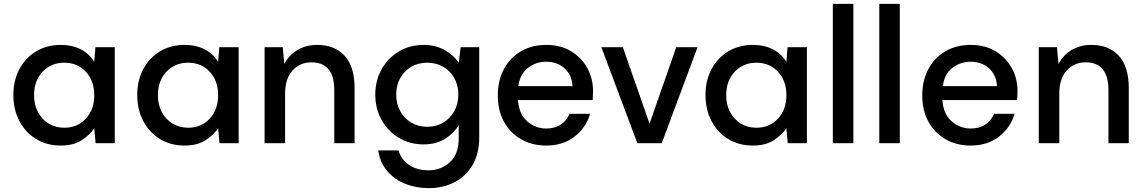

<svg xmlns="http://www.w3.org/2000/svg" viewBox="-20 -740 5910 992"><path d="M293 12Q221 12 166 -22Q111 -56 80 -115Q49 -174 49 -249Q49 -324 80 -382.5Q111 -441 166.5 -474.5Q222 -508 294 -508Q353 -508 397.5 -485Q442 -462 467 -420L473 -496H573V0H474L467 -77Q443 -42 401 -15Q359 12 293 12ZM312 -80Q380 -80 423.5 -127Q467 -174 467 -248Q467 -323 423.5 -369.5Q380 -416 312 -416Q244 -416 200 -369.5Q156 -323 156 -248Q156 -199 176 -161Q196 -123 231.5 -101.5Q267 -80 312 -80Z M933 12Q861 12 806 -22Q751 -56 720 -115Q689 -174 689 -249Q689 -324 720 -382.5Q751 -441 806.5 -474.5Q862 -508 934 -508Q993 -508 1037.5 -485Q1082 -462 1107 -420L1113 -496H1213V0H1114L1107 -77Q1083 -42 1041 -15Q999 12 933 12ZM952 -80Q1020 -80 1063.5 -127Q1107 -174 1107 -248Q1107 -323 1063.5 -369.5Q1020 -416 952 -416Q884 -416 840 -369.5Q796 -323 796 -248Q796 -199 816 -161Q836 -123 871.5 -101.5Q907 -80 952 -80Z M1347 0V-496H1441L1449 -409Q1472 -455 1516.5 -481.5Q1561 -508 1619 -508Q1709 -508 1760.5 -452Q1812 -396 1812 -285V0H1707V-274Q1707 -418 1589 -418Q1530 -418 1491.5 -376Q1453 -334 1453 -256V0Z M2195 232Q2131 232 2075.5 210.5Q2020 189 1982 145.5Q1944 102 1934 37H2039Q2052 84 2093.5 112Q2135 140 2194 140Q2258 140 2304 98.5Q2350 57 2350 -26V-93Q2327 -54 2281.5 -24Q2236 6 2168 6Q2098 6 2041.5 -27.5Q1985 -61 1952 -119.5Q1919 -178 1919 -251Q1919 -325 1952 -383Q1985 -441 2041.5 -474.5Q2098 -508 2169 -508Q2230 -508 2277 -481.5Q2324 -455 2350 -416L2360 -496H2456V-30Q2456 54 2421.5 112.5Q2387 171 2328 201.5Q2269 232 2195 232ZM2187 -85Q2234 -85 2270 -106.5Q2306 -128 2327 -165.5Q2348 -203 2348 -251Q2348 -300 2327 -337Q2306 -374 2270 -395Q2234 -416 2187 -416Q2141 -416 2105 -395Q2069 -374 2048 -337Q2027 -300 2027 -251Q2027 -203 2048 -165.5Q2069 -128 2105 -106.5Q2141 -85 2187 -85Z M2802 12Q2729 12 2672.5 -20.5Q2616 -53 2584 -111Q2552 -169 2552 -246Q2552 -324 2583.5 -383Q2615 -442 2671.5 -475Q2728 -508 2803 -508Q2876 -508 2930 -475.5Q2984 -443 3014 -389Q3044 -335 3044 -270Q3044 -260 3043.5 -248.5Q3043 -237 3042 -223H2656Q2661 -151 2703.5 -113.5Q2746 -76 2802 -76Q2847 -76 2877.5 -96.5Q2908 -117 2923 -152H3029Q3009 -82 2949.5 -35Q2890 12 2802 12ZM2802 -421Q2749 -421 2708 -389.5Q2667 -358 2658 -295H2938Q2935 -353 2897 -387Q2859 -421 2802 -421Z M3273 0 3087 -496H3198L3336 -101L3474 -496H3584L3399 0Z M3869 12Q3797 12 3742 -22Q3687 -56 3656 -115Q3625 -174 3625 -249Q3625 -324 3656 -382.5Q3687 -441 3742.5 -474.5Q3798 -508 3870 -508Q3929 -508 3973.5 -485Q4018 -462 4043 -420L4049 -496H4149V0H4050L4043 -77Q4019 -42 3977 -15Q3935 12 3869 12ZM3888 -80Q3956 -80 3999.5 -127Q4043 -174 4043 -248Q4043 -323 3999.5 -369.5Q3956 -416 3888 -416Q3820 -416 3776 -369.5Q3732 -323 3732 -248Q3732 -199 3752 -161Q3772 -123 3807.5 -101.5Q3843 -80 3888 -80Z M4283 0V-720H4389V0Z M4523 0V-720H4629V0Z M4995 12Q4922 12 4865.5 -20.5Q4809 -53 4777 -111Q4745 -169 4745 -246Q4745 -324 4776.5 -383Q4808 -442 4864.5 -475Q4921 -508 4996 -508Q5069 -508 5123 -475.5Q5177 -443 5207 -389Q5237 -335 5237 -270Q5237 -260 5236.5 -248.5Q5236 -237 5235 -223H4849Q4854 -151 4896.5 -113.5Q4939 -76 4995 -76Q5040 -76 5070.5 -96.5Q5101 -117 5116 -152H5222Q5202 -82 5142.5 -35Q5083 12 4995 12ZM4995 -421Q4942 -421 4901 -389.5Q4860 -358 4851 -295H5131Q5128 -353 5090 -387Q5052 -421 4995 -421Z M5347 0V-496H5441L5449 -409Q5472 -455 5516.5 -481.5Q5561 -508 5619 -508Q5709 -508 5760.5 -452Q5812 -396 5812 -285V0H5707V-274Q5707 -418 5589 -418Q5530 -418 5491.5 -376Q5453 -334 5453 -256V0Z"/></svg>

Font: Ultramarine Medium
Style: Regular
Weight: 500
Designer: Colophon Foundry, Jonny Pinhorn
Foundry: Colophon Foundry
Version: Version 1.200; ttfautohint (v1.8.3)